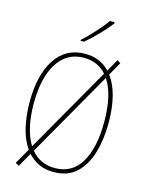

<svg xmlns="http://www.w3.org/2000/svg" viewBox="-141 -1037 882 1151"><g transform="rotate(15 300.0 -462.0)"><path d="M91 28 69 15 124 -81Q88 -132 71.5 -204.5Q55 -277 55 -360Q55 -530 120 -627Q185 -724 303 -724Q351 -724 389 -708Q427 -692 456 -661L499 -737L520 -724L473 -641Q509 -593 527 -521.5Q545 -450 545 -360Q545 -257 520 -173Q495 -89 441.5 -39.5Q388 10 301 10Q249 10 209.5 -8.5Q170 -27 141 -60ZM81 -358Q81 -279 95.5 -215Q110 -151 138 -106L442 -638Q389 -699 302 -699Q230 -699 180.5 -656.5Q131 -614 106 -537.5Q81 -461 81 -358ZM302 -15Q410 -15 464 -107Q518 -199 518 -358Q518 -528 459 -616L155 -83Q182 -50 218.5 -32.5Q255 -15 302 -15ZM255 -798Q278 -818 304.5 -846Q331 -874 355.5 -902.5Q380 -931 394 -952H424V-945Q398 -911 357 -868Q316 -825 276 -792H255Z"/></g></svg>

Font: Noto Sans Mono Thin
Style: Regular
Weight: 100
Designer: Monotype Design Team
Foundry: Monotype Imaging Inc.
Version: Version 2.014